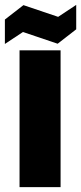

<svg xmlns="http://www.w3.org/2000/svg" viewBox="-32 -766 332 786"><path d="M48 0V-560H216V0ZM-12 -586V-686L64 -745L206 -697L280 -746V-646L204 -587L62 -635Z"/></svg>

Font: Tektur
Style: Bold
Weight: 700
Designer: Adam Jagosz
Foundry: Adam Jagosz
Version: Version 1.005;gftools[0.9.30]